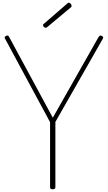

<svg xmlns="http://www.w3.org/2000/svg" viewBox="-20 -1377 793 1411"><path d="M368 14Q348 14 348 -1V-479L17 -1093Q13 -1100 15 -1104.5Q17 -1109 26 -1114Q36 -1118 40 -1115Q44 -1112 49 -1102L368 -512L701 -1099Q708 -1111 713.5 -1114.5Q719 -1118 727 -1114Q736 -1109 737.5 -1104.5Q739 -1100 736 -1093L387 -481V-1Q387 14 368 14ZM315 -1173Q309 -1173 302.5 -1179.5Q296 -1186 296 -1191Q296 -1193 297 -1196Q298 -1199 301 -1201L472 -1349Q476 -1352 478.5 -1354.5Q481 -1357 484 -1357Q490 -1357 495 -1353.5Q500 -1350 503 -1344.5Q506 -1339 506 -1334Q506 -1331 505.5 -1329Q505 -1327 502 -1324L327 -1178Q322 -1175 320 -1174Q318 -1173 315 -1173Z"/></svg>

Font: Playwrite FR Moderne Thin
Style: Regular
Weight: 250
Version: Version 1.002